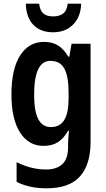

<svg xmlns="http://www.w3.org/2000/svg" viewBox="-20 -781 575 1041"><path d="M219 -554Q263 -554 294.5 -534.5Q326 -515 350 -474H356L368 -544H471V-10Q471 111 413.5 175.5Q356 240 232 240Q139 240 70 205V98Q148 138 230 138Q287 138 318 109Q349 80 349 17V4Q349 -11 350.5 -32.5Q352 -54 354 -72H349Q326 -31 294.5 -10.5Q263 10 216 10Q135 10 88.5 -63Q42 -136 42 -269Q42 -406 89 -480Q136 -554 219 -554ZM253 -451Q165 -451 165 -268Q165 -178 187.5 -135Q210 -92 256 -92Q305 -92 328.5 -130.5Q352 -169 352 -250V-275Q352 -367 329 -409Q306 -451 253 -451ZM420 -761Q418 -690 376.5 -648Q335 -606 268 -606Q200 -606 161 -646Q122 -686 120 -761H192Q197 -723 215.5 -707.5Q234 -692 269 -692Q301 -692 322 -707.5Q343 -723 347 -761Z"/></svg>

Font: Noto Sans Bengali Condensed SemiBold
Style: Regular
Weight: 600
Width: 3
Designer: Joana Ranito - Universal Thirst; Jelle Bosma - Monotype Design Team
Foundry: Universal Thirst ehf.
Version: Version 3.000; ttfautohint (v1.8.4.7-5d5b)